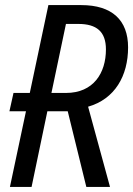

<svg xmlns="http://www.w3.org/2000/svg" viewBox="-20 -734 523 754"><path d="M182 -369 239 -640H288C359 -640 396 -610 396 -540C396 -447 347 -369 239 -369ZM19 0H104L166 -297H246L319 0H412L326 -315C431 -345 483 -436 483 -548C483 -655 420 -714 299 -714H170L97 -369H33L17 -297H82Z"/></svg>

Font: Noto Sans Display SemiCondensed
Style: Italic
Weight: 400
Width: 4
Italic angle: -12°
Designer: Monotype Design Team
Foundry: Monotype Imaging Inc.
Version: Version 1.900